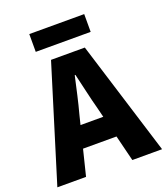

<svg xmlns="http://www.w3.org/2000/svg" viewBox="-156 -923 891 1025"><g transform="rotate(-20 289.5 -410.0)"><path d="M-8 0 193 -651H385L587 0H418L338 -323Q325 -371 312.5 -426Q300 -481 288 -531H284Q273 -481 260.5 -426Q248 -371 235 -323L155 0ZM130 -147V-270H446V-147ZM131 -719V-820H443V-719Z"/></g></svg>

Font: Source Sans 3 ExtraLight ExtraBold
Style: Regular
Weight: 800
Version: Version 3.052;hotconv 1.1.0;makeotfexe 2.6.0